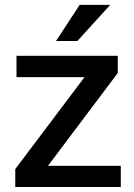

<svg xmlns="http://www.w3.org/2000/svg" viewBox="-20 -753 540 773"><path d="M466.3 0H77.1V-85.4H466.3ZM108.9 0H41.5V-72.3L384.8 -528.3H454.1V-459ZM410.6 -442.4H46.4V-528.3H410.6ZM300.8 -733.4H423.8L291.5 -587.9H205.6Z"/></svg>

Font: Heebo Medium
Style: Regular
Weight: 500
Designer: Oded Ezer
Foundry: Ezer Type House
Version: Version 3.100